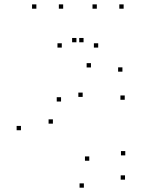

<svg xmlns="http://www.w3.org/2000/svg" viewBox="-20 -848 660 890"><path d="M77.1 -244.3V-264.3H57.1V-244.3ZM368.8 22V2H348.8V22ZM559.5 -15.2V-35.2H539.5V-15.2ZM560.7 -127.7V-147.7H540.7V-127.7ZM393.8 -102.9V-122.9H373.8V-102.9ZM225.2 -274.8V-294.8H205.2V-274.8ZM263 -377.4V-397.4H243V-377.4ZM363.2 -398.8V-418.8H343.2V-398.8ZM558.2 -385.5V-405.5H538.2V-385.5ZM547.5 -515.8V-535.8H527.5V-515.8ZM401.6 -535.3V-555.3H381.6V-535.3ZM272.8 -807.7V-827.7H252.8V-807.7ZM367.3 -652V-672H347.3V-652ZM334.3 -652V-672H314.3V-652ZM428.8 -807.7V-827.7H408.8V-807.7ZM553.1 -807.7V-827.7H533.1V-807.7ZM435.2 -627.4V-647.4H415.2V-627.4ZM266.4 -627.4V-647.4H246.4V-627.4ZM148.6 -807.7V-827.7H128.6V-807.7Z"/></svg>

Font: Monaspace Argon Dots Var
Style: Regular
Weight: 400
Designer: Riley Cran and the Lettermatic Team
Version: Version 1.100 (Monaspace Argon Dots)